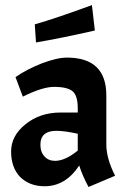

<svg xmlns="http://www.w3.org/2000/svg" viewBox="-20 -745 509 768"><path d="M60.5 -37.1Q24.4 -75.2 24.4 -138.7Q24.4 -202.1 82 -248Q139.6 -294.9 222.7 -294.9Q246.1 -294.9 291 -294.9Q291 -298.8 291 -311.5Q291 -361.3 271.5 -378.9Q251 -397.5 196.3 -397.5Q172.9 -397.5 141.6 -387.7Q110.4 -377.9 71.3 -358.4Q61.5 -384.8 42 -436.5Q85 -466.8 146.5 -491.2Q208 -514.6 248 -514.6Q405.3 -514.6 405.3 -363.3Q405.3 -297.9 405.3 -167Q405.3 -111.3 440.4 -42Q404.3 -27.3 334 2.9Q308.6 -44.9 296.9 -83Q242.2 0 158.2 0Q98.6 0 60.5 -37.1ZM347.7 -724.6Q350.6 -699.2 359.4 -623Q227.5 -592.8 124 -575.2Q122.1 -598.6 119.1 -647.5Q204.1 -671.9 347.7 -724.6ZM200.2 -101.6Q240.2 -101.6 291 -142.6Q291 -165 291 -210Q238.3 -221.7 205.1 -221.7Q141.6 -221.7 141.6 -166Q141.6 -136.7 158.2 -119.1Q173.8 -101.6 200.2 -101.6Z"/></svg>

Font: Acme Polish
Style: Regular
Weight: 400
Designer: Juan Pablo del Peral
Version: Version 1.002